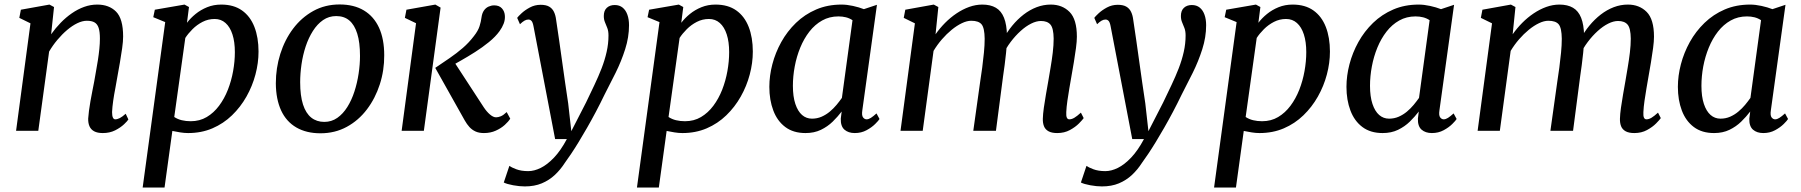

<svg xmlns="http://www.w3.org/2000/svg" viewBox="-20 -586 8069 860"><path d="M209 -432.5Q228.5 -460 251.8 -484Q275 -508 301.8 -526.5Q328.5 -545 357 -555.2Q385.5 -565.5 415.5 -565.5Q468.5 -565.5 500 -533.8Q531.5 -502 531.5 -422.5Q531.5 -401 527.2 -370.2Q523 -339.5 517.2 -306.5Q511.5 -273.5 506.5 -246.5Q502.5 -221 496.8 -191.8Q491 -162.5 487 -134.5Q483 -106.5 482 -84Q482 -67 485.8 -59.2Q489.5 -51.5 496 -51.5Q505.5 -51.5 516.8 -57.2Q528 -63 543 -76.5L555 -51Q551.5 -44.5 535.8 -29.5Q520 -14.5 495.8 -2.2Q471.5 10 440.5 10Q416.5 10 402 2.2Q387.5 -5.5 381 -20Q374.5 -34.5 375 -55Q376 -70 378.5 -89.8Q381 -109.5 385 -132Q389 -154.5 393.5 -177.5Q398 -200.5 402 -221Q405.5 -242.5 410 -266.8Q414.5 -291 418.5 -316.5Q422.5 -342 425 -366.8Q427.5 -391.5 427.5 -413Q427.5 -444 421.8 -461.2Q416 -478.5 403.2 -485.8Q390.5 -493 369 -493Q349 -493 326.2 -482Q303.5 -471 280.8 -451.8Q258 -432.5 237 -407.5Q216 -382.5 200 -355L151.5 0H52L116.5 -481.5L66.5 -506L73.5 -542.5L201.5 -565.5L222 -554.5Z M619 254 720 -487 666.5 -509 673.5 -542.5 806.5 -565.5 826.5 -554.5 817.5 -484Q833.5 -505 856.2 -523.5Q879 -542 908 -553.8Q937 -565.5 971 -565.5Q1027 -565.5 1064 -539.2Q1101 -513 1119.5 -465.5Q1138 -418 1138 -355Q1138 -304 1124.2 -252.2Q1110.5 -200.5 1084 -153.5Q1057.5 -106.5 1019.2 -69.5Q981 -32.5 931.5 -11.2Q882 10 822.5 10Q805.5 10 787.2 7Q769 4 752 0.5L717 254ZM760.5 -62Q775.5 -52 794.2 -47.5Q813 -43 834 -43Q874.5 -43 906 -61.8Q937.5 -80.5 961.2 -112.2Q985 -144 1000.8 -184.2Q1016.5 -224.5 1024.2 -267.8Q1032 -311 1032 -352.5Q1032 -398.5 1021.2 -431.8Q1010.5 -465 990.2 -483Q970 -501 941.5 -501Q912.5 -501 887.2 -488Q862 -475 842.2 -455.2Q822.5 -435.5 810 -416Z M1501 -566Q1565.5 -566 1610 -539.2Q1654.5 -512.5 1677.8 -461.8Q1701 -411 1701 -338.5Q1701.5 -271 1681.2 -208.2Q1661 -145.5 1623.5 -96Q1586 -46.5 1533.2 -17.8Q1480.5 11 1415.5 11Q1352.5 11 1307.5 -15Q1262.5 -41 1239.2 -91.2Q1216 -141.5 1215.5 -212.5Q1215.5 -281 1235.5 -344.5Q1255.5 -408 1293 -457.8Q1330.5 -507.5 1383.2 -536.8Q1436 -566 1501 -566ZM1486 -514Q1453 -514 1427 -496Q1401 -478 1381.5 -447.2Q1362 -416.5 1349.2 -378Q1336.5 -339.5 1330.5 -298Q1324.5 -256.5 1324.5 -218Q1324.5 -157.5 1337.2 -118Q1350 -78.5 1374.2 -59.2Q1398.5 -40 1432.5 -40Q1465 -40 1490.8 -58Q1516.5 -76 1535.8 -106.8Q1555 -137.5 1567.5 -176Q1580 -214.5 1586.2 -255.8Q1592.5 -297 1592.5 -335.5Q1592.5 -396 1580.2 -435.2Q1568 -474.5 1544.8 -494.2Q1521.5 -514 1486 -514Z M1779 0 1843.5 -482 1793.5 -506 1800.5 -542.5 1930 -565.5 1953.5 -552 1878.5 0ZM2147.5 10Q2125.5 10 2109.8 2.8Q2094 -4.5 2082.5 -17.2Q2071 -30 2062 -46L1929.5 -282Q1963 -304.5 1994.2 -326Q2025.5 -347.5 2053 -371.2Q2080.5 -395 2102.5 -424Q2121.5 -448 2128 -468.8Q2134.5 -489.5 2136.5 -506.5Q2139 -526.5 2147.5 -538.8Q2156 -551 2168.5 -556.5Q2181 -562 2193.5 -562Q2216 -562 2228.2 -548.5Q2240.5 -535 2241.5 -514.5Q2242.5 -497 2236 -480Q2229.5 -463 2217.5 -446.5Q2199.5 -421.5 2170 -397.5Q2140.5 -373.5 2107.8 -352.8Q2075 -332 2045.8 -315.5Q2016.5 -299 1999 -289L2005 -323L2146.5 -106Q2160 -85.5 2174.8 -73Q2189.5 -60.5 2202 -60.5Q2211.5 -60.5 2223.2 -65.2Q2235 -70 2249.5 -84L2265.5 -54.5Q2257.5 -41.5 2241 -26.5Q2224.5 -11.5 2200.8 -0.8Q2177 10 2147.5 10Z M2370 -466.5Q2366.5 -486 2360.8 -492.2Q2355 -498.5 2347 -498.5Q2338 -498.5 2329.2 -493.5Q2320.5 -488.5 2309 -477.5L2296.5 -506Q2301 -512.5 2316 -526.5Q2331 -540.5 2353.2 -552.5Q2375.5 -564.5 2401.5 -564.5Q2426 -564.5 2440 -556.2Q2454 -548 2461.2 -533Q2468.5 -518 2471 -497Q2478 -450.5 2484.8 -403.5Q2491.5 -356.5 2498 -309.8Q2504.5 -263 2511.2 -216.2Q2518 -169.5 2525 -123L2539 1.5L2605 -127Q2624.5 -167.5 2642.5 -205.5Q2660.5 -243.5 2674.8 -280.2Q2689 -317 2697.2 -353.5Q2705.5 -390 2705.5 -427Q2705.5 -447 2700.2 -460.5Q2695 -474 2689.8 -486.2Q2684.5 -498.5 2684.5 -514.5Q2684.5 -538.5 2698 -551Q2711.5 -563.5 2733.5 -563.5Q2754.5 -563.5 2768.8 -552Q2783 -540.5 2790.2 -520Q2797.5 -499.5 2797.5 -473Q2797.5 -419.5 2780.2 -365.5Q2763 -311.5 2737.5 -260Q2712 -208.5 2688 -162.5Q2669 -123 2649 -85.2Q2629 -47.5 2609.5 -13.5Q2590 20.5 2572 50Q2554 79.5 2538.2 103Q2522.5 126.5 2510 143.5Q2490.5 174 2465 197.8Q2439.5 221.5 2406.8 235.2Q2374 249 2330.5 249Q2307 249 2278.5 243.8Q2250 238.5 2236.5 231.5L2261.5 157Q2270 163.5 2292.2 172Q2314.5 180.5 2346 180.5Q2373 180.5 2402.2 166Q2431.5 151.5 2461.5 120Q2491.5 88.5 2519 37H2466.5Z M2833 254 2934 -487 2880.5 -509 2887.5 -542.5 3020.5 -565.5 3040.5 -554.5 3031.5 -484Q3047.5 -505 3070.2 -523.5Q3093 -542 3122 -553.8Q3151 -565.5 3185 -565.5Q3241 -565.5 3278 -539.2Q3315 -513 3333.5 -465.5Q3352 -418 3352 -355Q3352 -304 3338.2 -252.2Q3324.5 -200.5 3298 -153.5Q3271.5 -106.5 3233.2 -69.5Q3195 -32.5 3145.5 -11.2Q3096 10 3036.5 10Q3019.5 10 3001.2 7Q2983 4 2966 0.5L2931 254ZM2974.5 -62Q2989.5 -52 3008.2 -47.5Q3027 -43 3048 -43Q3088.5 -43 3120 -61.8Q3151.5 -80.5 3175.2 -112.2Q3199 -144 3214.8 -184.2Q3230.5 -224.5 3238.2 -267.8Q3246 -311 3246 -352.5Q3246 -398.5 3235.2 -431.8Q3224.5 -465 3204.2 -483Q3184 -501 3155.5 -501Q3126.5 -501 3101.2 -488Q3076 -475 3056.2 -455.2Q3036.5 -435.5 3024 -416Z M3842.5 -92Q3839 -69 3845.8 -60.2Q3852.5 -51.5 3861.5 -51.5Q3870.5 -51.5 3880.8 -58Q3891 -64.5 3906 -78L3919.5 -53Q3915.5 -46 3900.2 -30.8Q3885 -15.5 3861.5 -2.8Q3838 10 3808.5 10Q3780 10 3762.5 -5.2Q3745 -20.5 3746 -54.5L3750 -86.5Q3732.5 -63.5 3709.8 -41.2Q3687 -19 3657 -4.5Q3627 10 3588 10Q3533.5 10 3497.5 -17Q3461.5 -44 3443.8 -91Q3426 -138 3426 -197Q3426 -246.5 3439.5 -298.2Q3453 -350 3479.5 -397.8Q3506 -445.5 3545.2 -483.5Q3584.5 -521.5 3635.8 -543.5Q3687 -565.5 3749.5 -565.5Q3773 -565.5 3800.5 -559.5Q3828 -553.5 3849.5 -545L3908 -564.5ZM3798.5 -495.5Q3785 -504.5 3769.2 -508.5Q3753.5 -512.5 3735.5 -512.5Q3695 -512.5 3662.5 -494.2Q3630 -476 3605.5 -444.5Q3581 -413 3564.5 -372.8Q3548 -332.5 3539.8 -288.5Q3531.5 -244.5 3531.5 -201.5Q3531.5 -153.5 3542.5 -120.5Q3553.5 -87.5 3572.5 -71Q3591.5 -54.5 3617 -54.5Q3640 -54.5 3660 -63.2Q3680 -72 3696.8 -86Q3713.5 -100 3727 -116.2Q3740.5 -132.5 3751 -147.5Z M4183 -554.5 4170.5 -432.5Q4189.5 -459.5 4213.2 -483.5Q4237 -507.5 4264.5 -526Q4292 -544.5 4321.2 -555Q4350.5 -565.5 4380 -565.5Q4416.5 -565.5 4440.8 -551.2Q4465 -537 4477.2 -506.2Q4489.5 -475.5 4490.5 -425.5Q4490.5 -420.5 4490.2 -414.5Q4490 -408.5 4489.5 -402.5Q4489 -396.5 4488.5 -389.5L4473 -409Q4490.5 -442.5 4514 -471Q4537.5 -499.5 4565 -520.8Q4592.5 -542 4623.2 -553.8Q4654 -565.5 4686.5 -565.5Q4738 -565.5 4770.8 -532.5Q4803.5 -499.5 4803.5 -421.5Q4803.5 -401 4799.5 -370.8Q4795.5 -340.5 4790 -307.5Q4784.5 -274.5 4779.5 -246.5Q4775 -220.5 4770 -191.5Q4765 -162.5 4761 -134.5Q4757 -106.5 4756 -84Q4755 -67 4758.5 -59.2Q4762 -51.5 4769.5 -51.5Q4780.5 -51.5 4792.2 -58.5Q4804 -65.5 4821.5 -81.5L4834 -57Q4829 -49.5 4813 -33.2Q4797 -17 4772.2 -3.5Q4747.5 10 4715.5 10Q4691 10 4676.5 2Q4662 -6 4656.2 -20.5Q4650.5 -35 4651 -54Q4651.5 -74.5 4655.5 -103.2Q4659.5 -132 4665 -163.2Q4670.5 -194.5 4675.5 -223Q4680 -251 4685.8 -284Q4691.5 -317 4695.5 -350.5Q4699.5 -384 4699.5 -413Q4699 -459.5 4685.2 -475.8Q4671.5 -492 4642.5 -492Q4622 -492 4598.5 -480.2Q4575 -468.5 4551.5 -447.2Q4528 -426 4507 -398.2Q4486 -370.5 4471 -338L4490 -398Q4489 -375 4486.2 -348.2Q4483.5 -321.5 4480 -295Q4476.5 -268.5 4473 -245L4441 0H4339.5L4370.5 -221Q4375 -249.5 4379.5 -283.2Q4384 -317 4387.2 -350.5Q4390.5 -384 4390.5 -412.5Q4390 -460.5 4376.8 -476.8Q4363.5 -493 4330.5 -493Q4311 -493 4288.5 -482.2Q4266 -471.5 4243 -452.8Q4220 -434 4199 -409.8Q4178 -385.5 4161.5 -358L4113 0H4013.5L4078 -481.5L4028 -506L4035 -542.5L4162.5 -565.5Z M4955 -466.5Q4951.5 -486 4945.8 -492.2Q4940 -498.5 4932 -498.5Q4923 -498.5 4914.2 -493.5Q4905.5 -488.5 4894 -477.5L4881.5 -506Q4886 -512.5 4901 -526.5Q4916 -540.5 4938.2 -552.5Q4960.5 -564.5 4986.5 -564.5Q5011 -564.5 5025 -556.2Q5039 -548 5046.2 -533Q5053.5 -518 5056 -497Q5063 -450.5 5069.8 -403.5Q5076.5 -356.5 5083 -309.8Q5089.5 -263 5096.2 -216.2Q5103 -169.5 5110 -123L5124 1.5L5190 -127Q5209.5 -167.5 5227.5 -205.5Q5245.5 -243.5 5259.8 -280.2Q5274 -317 5282.2 -353.5Q5290.5 -390 5290.5 -427Q5290.5 -447 5285.2 -460.5Q5280 -474 5274.8 -486.2Q5269.5 -498.5 5269.5 -514.5Q5269.5 -538.5 5283 -551Q5296.5 -563.5 5318.5 -563.5Q5339.5 -563.5 5353.8 -552Q5368 -540.5 5375.2 -520Q5382.5 -499.5 5382.5 -473Q5382.5 -419.5 5365.2 -365.5Q5348 -311.5 5322.5 -260Q5297 -208.5 5273 -162.5Q5254 -123 5234 -85.2Q5214 -47.5 5194.5 -13.5Q5175 20.5 5157 50Q5139 79.5 5123.2 103Q5107.5 126.5 5095 143.5Q5075.5 174 5050 197.8Q5024.5 221.5 4991.8 235.2Q4959 249 4915.5 249Q4892 249 4863.5 243.8Q4835 238.5 4821.5 231.5L4846.5 157Q4855 163.5 4877.2 172Q4899.5 180.5 4931 180.5Q4958 180.5 4987.2 166Q5016.5 151.5 5046.5 120Q5076.5 88.5 5104 37H5051.5Z M5418 254 5519 -487 5465.5 -509 5472.5 -542.5 5605.5 -565.5 5625.5 -554.5 5616.5 -484Q5632.5 -505 5655.2 -523.5Q5678 -542 5707 -553.8Q5736 -565.5 5770 -565.5Q5826 -565.5 5863 -539.2Q5900 -513 5918.5 -465.5Q5937 -418 5937 -355Q5937 -304 5923.2 -252.2Q5909.5 -200.5 5883 -153.5Q5856.5 -106.5 5818.2 -69.5Q5780 -32.5 5730.5 -11.2Q5681 10 5621.5 10Q5604.5 10 5586.2 7Q5568 4 5551 0.5L5516 254ZM5559.5 -62Q5574.5 -52 5593.2 -47.5Q5612 -43 5633 -43Q5673.5 -43 5705 -61.8Q5736.5 -80.5 5760.2 -112.2Q5784 -144 5799.8 -184.2Q5815.5 -224.5 5823.2 -267.8Q5831 -311 5831 -352.5Q5831 -398.5 5820.2 -431.8Q5809.5 -465 5789.2 -483Q5769 -501 5740.5 -501Q5711.5 -501 5686.2 -488Q5661 -475 5641.2 -455.2Q5621.5 -435.5 5609 -416Z M6427.5 -92Q6424 -69 6430.8 -60.2Q6437.5 -51.5 6446.5 -51.5Q6455.5 -51.5 6465.8 -58Q6476 -64.5 6491 -78L6504.5 -53Q6500.5 -46 6485.2 -30.8Q6470 -15.5 6446.5 -2.8Q6423 10 6393.5 10Q6365 10 6347.5 -5.2Q6330 -20.5 6331 -54.5L6335 -86.5Q6317.5 -63.5 6294.8 -41.2Q6272 -19 6242 -4.5Q6212 10 6173 10Q6118.5 10 6082.5 -17Q6046.5 -44 6028.8 -91Q6011 -138 6011 -197Q6011 -246.5 6024.5 -298.2Q6038 -350 6064.5 -397.8Q6091 -445.5 6130.2 -483.5Q6169.5 -521.5 6220.8 -543.5Q6272 -565.5 6334.5 -565.5Q6358 -565.5 6385.5 -559.5Q6413 -553.5 6434.5 -545L6493 -564.5ZM6383.5 -495.5Q6370 -504.5 6354.2 -508.5Q6338.5 -512.5 6320.5 -512.5Q6280 -512.5 6247.5 -494.2Q6215 -476 6190.5 -444.5Q6166 -413 6149.5 -372.8Q6133 -332.5 6124.8 -288.5Q6116.5 -244.5 6116.5 -201.5Q6116.5 -153.5 6127.5 -120.5Q6138.5 -87.5 6157.5 -71Q6176.5 -54.5 6202 -54.5Q6225 -54.5 6245 -63.2Q6265 -72 6281.8 -86Q6298.5 -100 6312 -116.2Q6325.5 -132.5 6336 -147.5Z M6768 -554.5 6755.5 -432.5Q6774.5 -459.5 6798.2 -483.5Q6822 -507.5 6849.5 -526Q6877 -544.5 6906.2 -555Q6935.5 -565.5 6965 -565.5Q7001.5 -565.5 7025.8 -551.2Q7050 -537 7062.2 -506.2Q7074.5 -475.5 7075.5 -425.5Q7075.5 -420.5 7075.2 -414.5Q7075 -408.5 7074.5 -402.5Q7074 -396.5 7073.5 -389.5L7058 -409Q7075.5 -442.5 7099 -471Q7122.5 -499.5 7150 -520.8Q7177.5 -542 7208.2 -553.8Q7239 -565.5 7271.5 -565.5Q7323 -565.5 7355.8 -532.5Q7388.5 -499.5 7388.5 -421.5Q7388.5 -401 7384.5 -370.8Q7380.5 -340.5 7375 -307.5Q7369.5 -274.5 7364.5 -246.5Q7360 -220.5 7355 -191.5Q7350 -162.5 7346 -134.5Q7342 -106.5 7341 -84Q7340 -67 7343.5 -59.2Q7347 -51.5 7354.5 -51.5Q7365.5 -51.5 7377.2 -58.5Q7389 -65.5 7406.5 -81.5L7419 -57Q7414 -49.5 7398 -33.2Q7382 -17 7357.2 -3.5Q7332.5 10 7300.5 10Q7276 10 7261.5 2Q7247 -6 7241.2 -20.5Q7235.5 -35 7236 -54Q7236.5 -74.5 7240.5 -103.2Q7244.5 -132 7250 -163.2Q7255.5 -194.5 7260.5 -223Q7265 -251 7270.8 -284Q7276.5 -317 7280.5 -350.5Q7284.5 -384 7284.5 -413Q7284 -459.5 7270.2 -475.8Q7256.5 -492 7227.5 -492Q7207 -492 7183.5 -480.2Q7160 -468.5 7136.5 -447.2Q7113 -426 7092 -398.2Q7071 -370.5 7056 -338L7075 -398Q7074 -375 7071.2 -348.2Q7068.5 -321.5 7065 -295Q7061.5 -268.5 7058 -245L7026 0H6924.5L6955.5 -221Q6960 -249.5 6964.5 -283.2Q6969 -317 6972.2 -350.5Q6975.5 -384 6975.5 -412.5Q6975 -460.5 6961.8 -476.8Q6948.5 -493 6915.5 -493Q6896 -493 6873.5 -482.2Q6851 -471.5 6828 -452.8Q6805 -434 6784 -409.8Q6763 -385.5 6746.5 -358L6698 0H6598.5L6663 -481.5L6613 -506L6620 -542.5L6747.5 -565.5Z M7912 -92Q7908.5 -69 7915.2 -60.2Q7922 -51.5 7931 -51.5Q7940 -51.5 7950.2 -58Q7960.5 -64.5 7975.5 -78L7989 -53Q7985 -46 7969.8 -30.8Q7954.5 -15.5 7931 -2.8Q7907.5 10 7878 10Q7849.5 10 7832 -5.2Q7814.5 -20.5 7815.5 -54.5L7819.5 -86.5Q7802 -63.5 7779.2 -41.2Q7756.5 -19 7726.5 -4.5Q7696.5 10 7657.5 10Q7603 10 7567 -17Q7531 -44 7513.2 -91Q7495.5 -138 7495.5 -197Q7495.5 -246.5 7509 -298.2Q7522.5 -350 7549 -397.8Q7575.5 -445.5 7614.8 -483.5Q7654 -521.5 7705.2 -543.5Q7756.5 -565.5 7819 -565.5Q7842.5 -565.5 7870 -559.5Q7897.5 -553.5 7919 -545L7977.5 -564.5ZM7868 -495.5Q7854.5 -504.5 7838.8 -508.5Q7823 -512.5 7805 -512.5Q7764.5 -512.5 7732 -494.2Q7699.5 -476 7675 -444.5Q7650.5 -413 7634 -372.8Q7617.5 -332.5 7609.2 -288.5Q7601 -244.5 7601 -201.5Q7601 -153.5 7612 -120.5Q7623 -87.5 7642 -71Q7661 -54.5 7686.5 -54.5Q7709.5 -54.5 7729.5 -63.2Q7749.5 -72 7766.2 -86Q7783 -100 7796.5 -116.2Q7810 -132.5 7820.5 -147.5Z"/></svg>

Font: Merriweather 24pt
Style: Italic
Weight: 400
Italic angle: -7.8°
Designer: Eben Sorkin
Foundry: Eben Sorkin
Version: Version 2.101